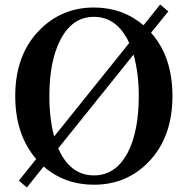

<svg xmlns="http://www.w3.org/2000/svg" viewBox="-20 -793 826 844"><path d="M98 31 63 1 139 -94Q47 -201 47 -371Q47 -551 152 -659Q250 -760 393 -760Q518 -760 611 -682L684 -773L720 -743L644 -649Q738 -544 738 -371Q738 -190 634 -82Q537 19 393 19Q264 19 172 -61ZM393 -22Q489 -22 542 -123Q590 -217 590 -371Q590 -472 567 -553L236 -141Q288 -22 393 -22ZM218 -193 548 -604Q495 -719 393 -719Q297 -719 245 -617Q197 -524 197 -371Q197 -271 218 -193Z"/></svg>

Font: GenRyuMin TW B
Style: Regular
Weight: 700
Version: Version 1.501;PS 1;hotconv 16.6.51;makeotf.lib2.5.65220